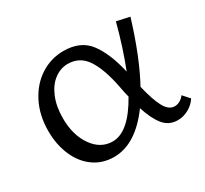

<svg xmlns="http://www.w3.org/2000/svg" viewBox="-98 -561 753 706"><g transform="rotate(-30 278.5 -207.5)"><path d="M42 -195Q42 -262 68.5 -314Q95 -366 139.5 -394.5Q184 -423 237 -423Q309 -423 345 -375.5Q381 -328 401 -241Q434 -325 459 -421L514 -409Q469 -262 417 -167Q432 -104 449 -73Q466 -42 491 -42Q502 -42 513 -48Q524 -54 532 -65L557 -37Q544 -17 522 -4.5Q500 8 475 8Q438 8 415 -20.5Q392 -49 376 -100Q297 8 205 8Q156 8 119 -18.5Q82 -45 62 -91.5Q42 -138 42 -195ZM229 -44Q297 -44 361 -158Q356 -175 351 -204Q335 -287 306.5 -330.5Q278 -374 227 -374Q196 -374 169.5 -354Q143 -334 127.5 -296.5Q112 -259 112 -209Q112 -138 145 -91Q178 -44 229 -44Z"/></g></svg>

Font: QiushuiShotai Bright
Style: Regular
Weight: 400
Designer: Christian Thalmann (Catharsis Fonts)
Version: Version 1.250;